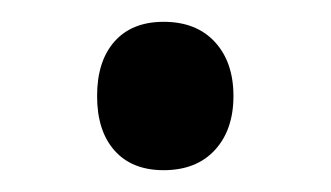

<svg xmlns="http://www.w3.org/2000/svg" viewBox="-20 -441 303 176"><path d="M69 -353Q69 -385 85 -403Q101 -421 130 -421Q160 -421 177 -402.5Q194 -384 194 -353Q194 -322 177 -303.5Q160 -285 130 -285Q101 -285 85 -303Q69 -321 69 -353Z"/></svg>

Font: Taviraj Thin
Style: Regular
Weight: 250
Designer: Katatrad Team
Foundry: CadsonDemak
Version: Version 1.001